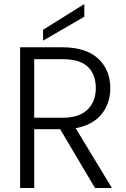

<svg xmlns="http://www.w3.org/2000/svg" viewBox="-20 -934 627 954"><path d="M452 0 279 -292H150V0H80V-699H290Q407 -699 467.5 -643Q528 -587 528 -496Q528 -420 484.5 -366.5Q441 -313 356 -297L536 0ZM150 -349H291Q373 -349 414.5 -389Q456 -429 456 -496Q456 -565 416 -602.5Q376 -640 290 -640H150ZM399 -851 194 -732V-786L399 -914Z"/></svg>

Font: Poppins-tnum Light
Style: Regular
Weight: 300
Designer: Ninad Kale (Devanagari), Jonny Pinhorn (Latin)
Foundry: Indian Type Foundry
Version: Version 4.004